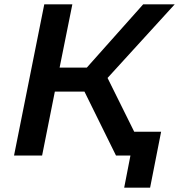

<svg xmlns="http://www.w3.org/2000/svg" viewBox="-20 -720 829 889"><path d="M45 0 185 -700H315L256 -407H382L643 -700H789L478 -359L656 0H517L371 -296H234L175 0ZM555 149 584 0H517L538 -110H726L675 149Z"/></svg>

Font: Montserrat SemiBold
Style: Italic
Weight: 600
Italic angle: -11.3°
Designer: Julieta Ulanovsky
Foundry: Julieta Ulanovsky
Version: Version 9.000; ttfautohint (v1.8.4.7-5d5b)